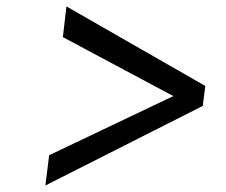

<svg xmlns="http://www.w3.org/2000/svg" viewBox="-20 -668 708 601"><path d="M622.6 -398.9 188 -647.9 176.8 -551.8 522.5 -367.2 133.8 -182.1 122.1 -87.4 614.7 -336.4Z"/></svg>

Font: Merriweather
Style: Italic
Weight: 400
Italic angle: -7.5°
Designer: Eben Sorkin
Foundry: Eben Sorkin
Version: Version 1.001